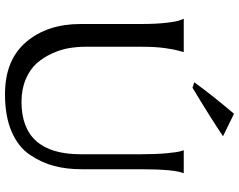

<svg xmlns="http://www.w3.org/2000/svg" viewBox="-114 -827 956 768"><g transform="rotate(90 364.0 -443.0)"><path d="M76 -530Q76 -589 71 -631.5Q66 -674 60 -687L55 -700H188Q188 -696 183 -680Q178 -664 172.5 -625.5Q167 -587 167 -530V-307Q167 -274 172.5 -241Q178 -208 194 -173Q210 -138 233.5 -111.5Q257 -85 297 -68Q337 -51 387 -51Q597 -51 597 -288V-530Q597 -589 593 -631.5Q589 -674 585 -687L581 -700H673Q657 -662 657 -530V-293Q657 -232 644 -182Q631 -132 599.5 -85Q568 -38 506.5 -11.5Q445 15 357 15Q220 15 148 -69.5Q76 -154 76 -287ZM309 -742Q362 -815 435 -901L525 -857Q457 -811 331 -735Z"/></g></svg>

Font: Coconat
Style: Regular
Weight: 400
Designer: Sara Lavazza
Foundry: Collletttivo
Version: Version 1.000;Glyphs 3.2 (3217)